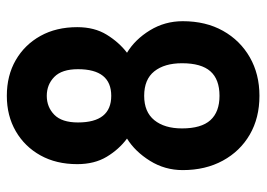

<svg xmlns="http://www.w3.org/2000/svg" viewBox="-126 -624 761 548"><g transform="rotate(-90 254.0 -350.5)"><path d="M254 10Q191 10 143.5 -17.5Q96 -45 69 -94.5Q42 -144 42 -209Q42 -260 68.5 -302.5Q95 -345 132 -368Q101 -391 80 -426Q59 -461 59 -510Q59 -570 84 -615Q109 -660 153 -685.5Q197 -711 254 -711Q312 -711 356 -685.5Q400 -660 425 -615Q450 -570 450 -510Q450 -461 428.5 -426Q407 -391 377 -368Q415 -345 441 -302.5Q467 -260 467 -209Q467 -143 439.5 -94Q412 -45 364 -17.5Q316 10 254 10ZM254 -104Q301 -104 324 -130Q347 -156 347 -211Q347 -261 324 -290Q301 -319 254 -319Q208 -319 184.5 -290Q161 -261 161 -211Q161 -156 184.5 -130Q208 -104 254 -104ZM254 -413Q330 -413 330 -508Q330 -554 308 -575.5Q286 -597 254 -597Q222 -597 200 -575.5Q178 -554 178 -508Q178 -413 254 -413Z"/></g></svg>

Font: Zen Kaku Gothic New Black
Style: Regular
Weight: 900
Designer: Yoshimichi Ohira
Foundry: Positype
Version: Version 1.001